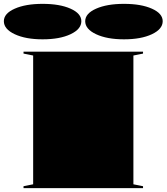

<svg xmlns="http://www.w3.org/2000/svg" viewBox="-102 -976 864 996"><path d="M640 -708V-698L590 -688V-20L640 -10V0H20V-10L70 -20V-688L20 -698V-708ZM541 -956Q630 -956 686 -931Q742 -906 742 -866Q742 -825 686 -798.5Q630 -772 541 -772Q453 -772 396.5 -798.5Q340 -825 340 -866Q340 -906 396.5 -931Q453 -956 541 -956ZM119 -956Q208 -956 264 -931Q320 -906 320 -866Q320 -825 264 -798.5Q208 -772 119 -772Q31 -772 -25.5 -798.5Q-82 -825 -82 -866Q-82 -906 -25.5 -931Q31 -956 119 -956Z"/></svg>

Font: Kalnia Expanded
Style: Bold
Weight: 700
Width: 7
Designer: Frida Medrano
Foundry: Frida Medrano
Version: Version 1.105